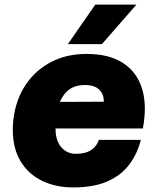

<svg xmlns="http://www.w3.org/2000/svg" viewBox="-20 -808 690 840"><path d="M300 12Q224 12 164 -17Q104 -46 70 -102.5Q36 -159 36 -240Q36 -306 57 -366Q78 -426 119.5 -472Q161 -518 221 -545Q281 -572 360 -572Q457 -572 518 -532.5Q579 -493 601.5 -420Q624 -347 605 -246H173L199 -362L434 -363Q435 -395 414.5 -415.5Q394 -436 352 -436Q303 -436 274.5 -409.5Q246 -383 234.5 -338.5Q223 -294 223 -243Q223 -212 233.5 -187.5Q244 -163 264.5 -149Q285 -135 312 -135Q355 -135 380 -152.5Q405 -170 412 -196H596Q581 -135 545 -87.5Q509 -40 449 -14Q389 12 300 12ZM277 -615 397 -788H577L426 -615Z"/></svg>

Font: Azeret Mono Thin ExtraBold
Style: Italic
Weight: 800
Italic angle: -12°
Version: Version 1.002